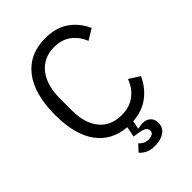

<svg xmlns="http://www.w3.org/2000/svg" viewBox="-262 -824 1144 1144"><g transform="rotate(-45 310.5 -251.5)"><path d="M339 -635Q294 -635 258.5 -618Q223 -601 198.5 -569.5Q174 -538 161 -494.5Q148 -451 148 -397V-293Q148 -185 198 -124Q248 -63 339 -63Q406 -63 451 -97.5Q496 -132 517 -189L584 -147Q553 -78 496.5 -36Q440 6 361 11L351 61L354 64Q373 58 393 58Q422 58 441.5 75Q461 92 461 124Q461 145 452 161Q443 177 427.5 187Q412 197 392 202Q372 207 350 207Q309 207 285.5 193.5Q262 180 251 166L289 125Q298 136 313 144.5Q328 153 350 153Q369 153 381.5 145.5Q394 138 394 122Q394 108 381 97.5Q368 87 326 81L298 77L311 11Q191 2 124.5 -88Q58 -178 58 -345Q58 -521 132 -615.5Q206 -710 339 -710Q427 -710 486.5 -670Q546 -630 579 -557L511 -516Q490 -570 447 -602.5Q404 -635 339 -635Z"/></g></svg>

Font: IBM Plex Sans Arabic
Style: Regular
Weight: 400
Designer: Mike Abbink, Paul van der Laan, Pieter van Rosmalen, Wael Morcos, Khajak Apelian
Foundry: Bold Monday
Version: Version 1.1